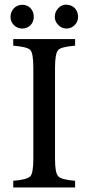

<svg xmlns="http://www.w3.org/2000/svg" viewBox="-20 -821 387 841"><path d="M270 -801 272 -800Q293 -800 308 -785Q322 -769 322 -747Q322 -726 307 -711Q292 -696 271 -696Q250 -696 235 -712Q220 -727 220 -747Q220 -769 235 -785Q249 -800 270 -801ZM78 -800Q99 -800 114 -785Q128 -769 128 -747Q128 -726 114 -711Q99 -696 77 -696Q56 -696 41 -711Q26 -726 26 -747Q26 -769 41 -785Q56 -800 78 -800ZM309 0H38V-29Q99 -34 113 -49Q126 -63 126 -126V-524Q126 -587 113 -602Q99 -616 38 -621V-650H309V-621Q248 -616 235 -602Q221 -587 221 -524V-126Q221 -63 235 -49Q248 -34 309 -29Z"/></svg>

Font: Ponomar
Style: Regular
Weight: 400
Version: Version 1.301; ttfautohint (v1.8.4.7-5d5b)